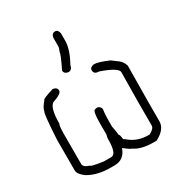

<svg xmlns="http://www.w3.org/2000/svg" viewBox="-163 -787 827 892"><g transform="rotate(-30 250.0 -341.0)"><path d="M342.3 -457H344.2Q367.2 -457 420.4 -433.6L443.8 -416Q468.8 -400.9 477.1 -373Q475.1 -251 475.1 -185.5V-76.2Q475.1 -32.7 418.5 -3.9H404.8Q336.4 -3.9 301.3 -29.3Q294.4 -29.3 262.2 -54.7Q244.6 -2 191.9 -2H170.4Q99.6 -2 51.3 -31.2Q20 -54.2 20 -74.2V-238.3Q28.3 -382.8 35.6 -382.8Q35.6 -397.5 61 -427.7Q61 -435.5 119.6 -453.1H121.6Q143.1 -449.7 143.1 -431.6Q143.1 -415.5 92.3 -398.4Q66.9 -381.3 66.9 -296.9Q62 -296.9 61 -246.1V-85.9Q61 -67.4 92.3 -58.6Q92.3 -52.2 158.7 -43H197.8Q227.1 -43 227.1 -121.1V-128.9Q227.1 -130.9 231 -144.5V-207Q231 -273.4 244.6 -273.4L254.4 -275.4Q269.5 -275.4 275.9 -257.8Q272 -230 272 -197.3V-164.1Q275.9 -147 279.8 -115.2Q284.7 -114.3 287.6 -87.9Q289.6 -87.9 309.1 -72.3Q346.7 -44.9 400.9 -44.9H404.8Q434.1 -60.1 434.1 -76.2V-203.1Q434.1 -255.9 436 -361.3Q436 -385.7 348.1 -416Q320.8 -416 320.8 -437.5Q320.8 -453.1 342.3 -457ZM263.7 -679.7Q279.3 -679.7 283.2 -658.2V-619.1Q283.2 -573.2 248 -509.8Q243.2 -484.4 224.6 -484.4H222.7Q201.2 -487.8 201.2 -505.9Q234.4 -573.2 234.4 -585.9Q242.2 -603 242.2 -611.3V-658.2Q245.6 -679.7 263.7 -679.7Z"/></g></svg>

Font: CEF Fonts CJK Mono
Style: Regular
Weight: 400
Designer: PartyBoss (派对大魔王)
Version: Release 2.25